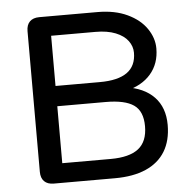

<svg xmlns="http://www.w3.org/2000/svg" viewBox="-50 -720 773 770"><g transform="rotate(-5 337.0 -335.0)"><path d="M84.1 -51.9V-618.1Q84.1 -643.2 97.5 -656.6Q110.9 -670 136 -670H370.3Q439.9 -670 490.3 -646.2Q540.7 -622.4 566.7 -584.2Q592.8 -546 592.8 -504.3Q592.8 -443.1 557 -401.6Q521.2 -360 455.4 -345V-359.6Q529.9 -349.7 570.6 -307.4Q611.3 -265 611.3 -194.8Q611.3 -131.8 584.8 -88.3Q558.3 -44.9 507 -22.4Q455.7 0 382 0H136Q110.9 0 97.5 -13.4Q84.1 -26.8 84.1 -51.9ZM520.3 -197.4Q520.3 -258 484.5 -282.9Q448.7 -307.8 371.6 -307.8H176.8V-78.5H371.6Q447.1 -78.5 483.7 -107.1Q520.3 -135.8 520.3 -197.4ZM501.8 -495.2Q501.8 -520.6 485.6 -542.7Q469.4 -564.8 436.2 -578.2Q403 -591.5 355.4 -591.5H176.8V-389.4H355.4Q428.3 -389.4 465.1 -415.5Q501.8 -441.7 501.8 -495.2Z"/></g></svg>

Font: SN Pro Thin
Style: Regular
Weight: 200
Designer: Tobias Whetton
Foundry: Supernotes
Version: Version 1.003;Glyphs 3.3 (3324)